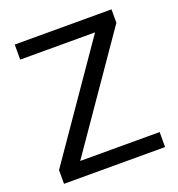

<svg xmlns="http://www.w3.org/2000/svg" viewBox="-129 -818 857 924"><g transform="rotate(-20 299.5 -355.5)"><path d="M152.8 -76.7H559.6V0H42V-70.3L431.6 -633.8H48.3V-710.9H543.9V-642.1Z"/></g></svg>

Font: Vazir FD-UI
Style: Regular-FD-UI
Weight: 400
Designer: Saber Rastikerdar
Foundry: Saber Rastikerdar
Version: Version 30.1.0